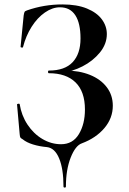

<svg xmlns="http://www.w3.org/2000/svg" viewBox="-20 -656 583 868"><path d="M192 9Q158 6 129 -3Q100 -12 83 -26Q74 -31 72 -34.5Q70 -38 69 -49L57 -184Q57 -186 62.5 -187Q68 -188 69 -185Q77 -134 104.5 -92.5Q132 -51 172 -27.5Q212 -4 256 -4Q309 -4 336.5 -49.5Q364 -95 364 -161Q364 -242 321.5 -283.5Q279 -325 201 -325Q197 -325 197 -331Q197 -337 201 -337Q273 -337 308.5 -375Q344 -413 344 -482Q344 -551 320.5 -587Q297 -623 251 -623Q217 -623 183 -599.5Q149 -576 123 -535Q97 -494 84 -443Q83 -440 78 -441Q73 -442 73 -444L87 -586Q89 -598 91 -602Q93 -606 102 -609Q179 -636 262 -636Q328 -636 373 -617.5Q418 -599 440.5 -568.5Q463 -538 463 -502Q463 -457 431.5 -418.5Q400 -380 353 -356Q306 -332 263 -329L277 -337Q338 -337 386.5 -317.5Q435 -298 462.5 -262Q490 -226 490 -178Q490 -122 452 -77Q414 -32 350 -8Q321 2 299.5 56.5Q278 111 278 187Q278 192 272.5 192Q267 192 267 187Q267 108 247.5 60.5Q228 13 192 9Z"/></svg>

Font: Cormorant Infant
Style: Bold
Weight: 700
Designer: Christian Thalmann (Catharsis Fonts)
Foundry: Catharsis Fonts
Version: Version 4.000